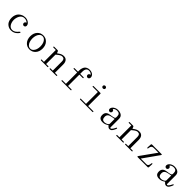

<svg xmlns="http://www.w3.org/2000/svg" viewBox="631 -2879 5035 5035"><g transform="rotate(45 3148.5 -361.5)"><path d="M562 -377.9Q562 -430.7 509.3 -470.2Q456.5 -509.8 379.9 -509.8Q349.6 -509.8 317.9 -502Q286.1 -494.1 252.2 -474.6Q218.3 -455.1 191.9 -426.3Q165.5 -397.5 148.7 -350.8Q131.8 -304.2 131.8 -247.1Q131.8 -194.8 145.5 -152.3Q159.2 -109.9 181.4 -82Q203.6 -54.2 233.2 -35.2Q262.7 -16.1 293.5 -8.1Q324.2 0 356 0Q461.4 0 533.2 -77.1Q546.4 -91.3 553.2 -99.4Q560.1 -107.4 566.4 -117.2Q572.8 -127 572 -133.3Q571.3 -139.6 564.9 -144Q556.6 -149.4 548.8 -144Q541 -138.7 527.8 -124Q510.3 -104 495.4 -89.6Q480.5 -75.2 460.2 -60.5Q439.9 -45.9 416.5 -38.3Q393.1 -30.8 367.2 -30.8Q328.6 -30.8 297.9 -50.8Q267.1 -70.8 248.8 -103Q230.5 -135.3 221.2 -172.4Q211.9 -209.5 211.9 -247.1Q211.9 -288.1 222.2 -328.1Q232.4 -368.2 252.2 -402.6Q272 -437 305.2 -458.5Q338.4 -480 379.9 -480Q427.2 -480 459.7 -463.4Q492.2 -446.8 500 -430.2Q481 -427.2 467.5 -412.1Q454.1 -397 454.1 -376Q454.1 -355 468.5 -338.4Q482.9 -321.8 507.8 -321.8Q528.8 -321.8 545.4 -337.2Q562 -352.5 562 -377.9Z M1214.8 -62.3Q1149.9 9.8 1049.8 9.8Q949.7 9.8 885.3 -62.3Q820.8 -134.3 820.8 -250Q820.8 -365.7 885.3 -437.7Q949.7 -509.8 1049.8 -509.8Q1149.9 -509.8 1214.8 -437.7Q1279.8 -365.7 1279.8 -250Q1279.8 -134.3 1214.8 -62.3ZM918 -363.3Q900.9 -311.5 900.9 -250Q900.9 -188.5 918 -136.7Q935.1 -85 969.5 -52.5Q1003.9 -20 1049.8 -20Q1095.7 -20 1130.4 -52.5Q1165 -85 1182.4 -136.7Q1199.7 -188.5 1199.7 -250Q1199.7 -311.5 1182.4 -363.3Q1165 -415 1130.4 -447.5Q1095.7 -480 1049.8 -480Q1003.9 -480 969.5 -447.5Q935.1 -415 918 -363.3Z M1550.3 -29.8V-470.2H1462.4Q1444.3 -470.2 1444.3 -484.9Q1444.3 -491.7 1449.2 -495.8Q1454.1 -500 1462.4 -500H1584.5Q1596.7 -500 1603.5 -495.1Q1610.4 -490.2 1615.2 -476.1L1632.3 -430.2L1683.6 -464.8Q1745.6 -507.8 1813.5 -507.8Q1884.8 -507.8 1920.7 -462.4Q1956.5 -417 1956.5 -337.9V-29.8H2035.6Q2052.2 -29.8 2052.2 -15.1Q2052.2 0 2035.6 0H1798.3Q1790 0 1785.2 -4.2Q1780.3 -8.3 1780.3 -15.1Q1780.3 -29.8 1798.3 -29.8H1876.5V-370.1Q1876.5 -420.9 1856 -445.6Q1835.4 -470.2 1791.5 -470.2Q1746.1 -470.2 1681.6 -418.9L1630.4 -377.9V-29.8H1708.5Q1725.6 -29.8 1725.6 -15.1Q1725.6 0 1708.5 0H1471.2Q1462.9 0 1458.3 -4.2Q1453.6 -8.3 1453.6 -15.1Q1453.6 -29.8 1471.2 -29.8Z M2656.2 -651.9Q2646 -671.9 2618.9 -687.5Q2591.8 -703.1 2548.3 -703.1Q2520.5 -703.1 2500 -692.1Q2479.5 -681.2 2469.2 -666.5Q2459 -651.9 2452.9 -630.6Q2446.8 -609.4 2445.6 -595.5Q2444.3 -581.5 2444.3 -565.9V-479H2566.9Q2584 -479 2584 -463.9Q2584 -449.2 2566.9 -449.2H2444.3V-29.8H2566.9Q2584 -29.8 2584 -15.1Q2584 0 2566.9 0H2238.3Q2230 0 2225.1 -4.2Q2220.2 -8.3 2220.2 -15.1Q2220.2 -29.8 2238.3 -29.8H2364.3L2363.3 -449.2H2238.3Q2220.2 -449.2 2220.2 -463.9Q2220.2 -470.7 2225.1 -474.9Q2230 -479 2238.3 -479H2363.3V-528.8Q2363.3 -555.7 2368.2 -582Q2373 -608.4 2386 -636.5Q2398.9 -664.6 2418.9 -685.3Q2439 -706.1 2472.4 -719.5Q2505.9 -732.9 2548.3 -732.9Q2589.8 -732.9 2623.8 -719.5Q2657.7 -706.1 2677.5 -684.8Q2697.3 -663.6 2705.3 -638.2Q2713.4 -612.8 2707 -588.9Q2699.2 -561.5 2680.7 -550.8Q2662.1 -540 2640.1 -544.9Q2616.2 -550.3 2606 -569.6Q2595.7 -588.9 2599.1 -607.9Q2603.5 -629.9 2619.6 -641.6Q2635.7 -653.3 2656.2 -651.9Z M2904.8 -15.1Q2904.8 -29.8 2922.9 -29.8H3108.9V-470.2H2922.9Q2904.8 -470.2 2904.8 -484.9Q2904.8 -491.7 2909.7 -495.8Q2914.6 -500 2922.9 -500H3171.9Q3189 -500 3189 -484.9V-29.8H3376Q3393.1 -29.8 3393.1 -15.1Q3393.1 0 3376 0H2922.9Q2914.6 0 2909.7 -4.2Q2904.8 -8.3 2904.8 -15.1ZM3136.7 -723.1Q3157.7 -723.1 3172.4 -709.5Q3187 -695.8 3187 -675.8Q3187 -655.8 3172.4 -642.3Q3157.7 -628.9 3136.7 -628.9Q3116.2 -628.9 3101.6 -642.3Q3086.9 -655.8 3086.9 -675.8Q3086.9 -695.8 3101.6 -709.5Q3116.2 -723.1 3136.7 -723.1Z M3814.5 -512.2Q3901.9 -512.2 3950.7 -474.4Q3999.5 -436.5 3999.5 -366.2V-43.9Q4018.6 -16.6 4048.3 -45.9Q4078.1 -75.2 4106.4 -136.2Q4112.8 -149.4 4117.2 -155.3Q4121.6 -161.1 4124.8 -161.1Q4127.9 -161.1 4131.3 -160.2Q4138.2 -158.2 4140.1 -152.6Q4142.1 -147 4139.6 -138.4Q4137.2 -129.9 4132.3 -118.4Q4127.4 -106.9 4120.6 -92.8Q4118.2 -87.4 4116.7 -85Q4096.7 -42.5 4072.5 -19.3Q4048.3 3.9 4010.7 3.9Q3977.5 3.9 3956.5 -17.1L3920.4 -53.2L3878.4 -27.8Q3824.2 4.9 3754.4 4.9Q3686.5 4.9 3650.6 -26.4Q3614.7 -57.6 3614.7 -127.9Q3614.7 -190.4 3648.4 -226.6Q3682.1 -262.7 3755.4 -273.9L3820.3 -284.2Q3879.9 -293.5 3899.7 -304.7Q3919.4 -315.9 3919.4 -339.8V-380.9Q3919.4 -481.9 3816.4 -481.9Q3783.2 -481.9 3749 -468.5Q3714.8 -455.1 3702.6 -429.2Q3721.7 -426.3 3733.9 -411.1Q3746.1 -396 3745.6 -374Q3744.6 -354 3730.7 -337.2Q3716.8 -320.3 3690.4 -320.8Q3669.4 -321.8 3653.6 -337.2Q3637.7 -352.5 3637.7 -376Q3636.2 -408.7 3660.2 -440.2Q3684.1 -471.7 3726.1 -491.9Q3768.1 -512.2 3814.5 -512.2ZM3694.3 -138.2Q3694.3 -84 3718 -56.9Q3741.7 -29.8 3784.7 -29.8Q3815.9 -29.8 3850.6 -41.7Q3885.3 -53.7 3907.7 -76.2Q3919.4 -87.9 3919.4 -108.9V-282.2L3824.7 -265.1Q3758.8 -252.9 3726.6 -223.9Q3694.3 -194.8 3694.3 -138.2Z M4349.1 -29.8V-470.2H4261.2Q4243.2 -470.2 4243.2 -484.9Q4243.2 -491.7 4248 -495.8Q4252.9 -500 4261.2 -500H4383.3Q4395.5 -500 4402.3 -495.1Q4409.2 -490.2 4414.1 -476.1L4431.2 -430.2L4482.4 -464.8Q4544.4 -507.8 4612.3 -507.8Q4683.6 -507.8 4719.5 -462.4Q4755.4 -417 4755.4 -337.9V-29.8H4834.5Q4851.1 -29.8 4851.1 -15.1Q4851.1 0 4834.5 0H4597.2Q4588.9 0 4584 -4.2Q4579.1 -8.3 4579.1 -15.1Q4579.1 -29.8 4597.2 -29.8H4675.3V-370.1Q4675.3 -420.9 4654.8 -445.6Q4634.3 -470.2 4590.3 -470.2Q4544.9 -470.2 4480.5 -418.9L4429.2 -377.9V-29.8H4507.3Q4524.4 -29.8 4524.4 -15.1Q4524.4 0 4507.3 0H4270Q4261.7 0 4257.1 -4.2Q4252.4 -8.3 4252.4 -15.1Q4252.4 -29.8 4270 -29.8Z M5431.2 -500Q5452.1 -500 5456.1 -495.1Q5461.4 -487.8 5448.7 -469.2L5138.2 -30.8H5352.1Q5415 -30.8 5423.3 -123Q5423.8 -126 5423.8 -127Q5425.3 -143.1 5428.5 -149.4Q5431.6 -155.8 5440.9 -155.8Q5451.2 -155.8 5453.6 -148.9Q5456.1 -142.1 5455.1 -127L5449.7 -33.2Q5449.2 -21 5447.3 -14.2Q5445.3 -7.3 5439.9 -4.2Q5434.6 -1 5429.9 -0.5Q5425.3 0 5414.1 0H5063Q5042.5 0 5039.1 -6.8Q5034.2 -16.6 5048.8 -36.1L5358.9 -469.2H5181.2Q5097.7 -469.2 5089.4 -376Q5088.9 -374 5088.9 -373Q5087.4 -356.9 5084.2 -350.6Q5081.1 -344.2 5071.8 -344.2Q5061.5 -344.2 5059.3 -350.8Q5057.1 -357.4 5058.1 -373L5063 -466.8Q5063.5 -479 5065.7 -485.8Q5067.9 -492.7 5073.2 -495.8Q5078.6 -499 5083.3 -499.5Q5087.9 -500 5099.1 -500Z M5913.6 -512.2Q6001 -512.2 6049.8 -474.4Q6098.6 -436.5 6098.6 -366.2V-43.9Q6117.7 -16.6 6147.5 -45.9Q6177.2 -75.2 6205.6 -136.2Q6211.9 -149.4 6216.3 -155.3Q6220.7 -161.1 6223.9 -161.1Q6227.1 -161.1 6230.5 -160.2Q6237.3 -158.2 6239.3 -152.6Q6241.2 -147 6238.8 -138.4Q6236.3 -129.9 6231.4 -118.4Q6226.6 -106.9 6219.7 -92.8Q6217.3 -87.4 6215.8 -85Q6195.8 -42.5 6171.6 -19.3Q6147.5 3.9 6109.9 3.9Q6076.7 3.9 6055.7 -17.1L6019.5 -53.2L5977.5 -27.8Q5923.3 4.9 5853.5 4.9Q5785.6 4.9 5749.8 -26.4Q5713.9 -57.6 5713.9 -127.9Q5713.9 -190.4 5747.6 -226.6Q5781.2 -262.7 5854.5 -273.9L5919.4 -284.2Q5979 -293.5 5998.8 -304.7Q6018.6 -315.9 6018.6 -339.8V-380.9Q6018.6 -481.9 5915.5 -481.9Q5882.3 -481.9 5848.1 -468.5Q5814 -455.1 5801.8 -429.2Q5820.8 -426.3 5833 -411.1Q5845.2 -396 5844.7 -374Q5843.8 -354 5829.8 -337.2Q5815.9 -320.3 5789.6 -320.8Q5768.6 -321.8 5752.7 -337.2Q5736.8 -352.5 5736.8 -376Q5735.4 -408.7 5759.3 -440.2Q5783.2 -471.7 5825.2 -491.9Q5867.2 -512.2 5913.6 -512.2ZM5793.5 -138.2Q5793.5 -84 5817.1 -56.9Q5840.8 -29.8 5883.8 -29.8Q5915 -29.8 5949.7 -41.7Q5984.4 -53.7 6006.8 -76.2Q6018.6 -87.9 6018.6 -108.9V-282.2L5923.8 -265.1Q5857.9 -252.9 5825.7 -223.9Q5793.5 -194.8 5793.5 -138.2Z"/></g></svg>

Font: Director Light
Style: Regular
Weight: 100
Designer: Ange Degheest & May Jolivet & Justine Herbel
Foundry: Velvetyne Type Foundry
Version: Version 1.000;FEAKit 1.0